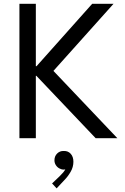

<svg xmlns="http://www.w3.org/2000/svg" viewBox="-20 -740 668 1028"><path d="M84 -719.7H171.9V-385.7H175.8L473.6 -719.7H587.9L266.1 -360.4L608.4 0H492.2L174.8 -334H171.9V0H84ZM258.8 242.2 298.8 204.1Q321.8 182.1 329.6 167Q324.7 168 321.3 168Q309.1 168 297.6 161.6Q286.1 155.3 278.8 143.8Q271.5 132.3 271.5 118.2Q271.5 96.2 286.1 81.8Q300.8 67.4 321.3 68.4Q344.2 67.4 358.6 83.3Q373 99.1 373 126Q373 154.8 357.9 180.4Q342.8 206.1 325.2 223.6L283.2 268.6Z"/></svg>

Font: Reddit Sans Vanilla
Style: Regular
Weight: 400
Designer: Stephen Hutchings
Foundry: Reddit
Version: Version 1.013